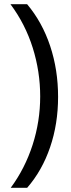

<svg xmlns="http://www.w3.org/2000/svg" viewBox="-20 -734 336 912"><path d="M108.9 158.2H30.8Q98.6 66.4 134.8 -45.7Q170.9 -157.7 170.9 -275.9Q170.9 -394 135.5 -506.8Q100.1 -619.6 29.8 -713.9H108.9Q180.7 -628.4 218.3 -515.4Q255.9 -402.3 255.9 -273.9Q255.9 -145.5 218 -34.7Q180.2 76.2 108.9 158.2Z"/></svg>

Font: OpenSans-Regular
Style: Regular
Weight: 400
Foundry: Ascender Corporation
Version: Version 1.10